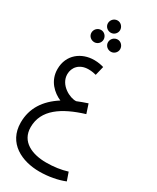

<svg xmlns="http://www.w3.org/2000/svg" viewBox="-279 -939 1047 1284"><g transform="rotate(30 244.5 -297.5)"><path d="M221 -772C246 -772 267 -793 267 -818C267 -844 246 -866 221 -866C194 -866 173 -844 173 -818C173 -793 194 -772 221 -772ZM157 -662C182 -662 203 -683 203 -708C203 -734 182 -756 157 -756C130 -756 109 -734 109 -708C109 -683 130 -662 157 -662ZM285 -662C310 -662 331 -683 331 -708C331 -734 310 -756 285 -756C258 -756 237 -734 237 -708C237 -683 258 -662 285 -662ZM271 271C341 271 410 258 464 236L442 173C394 188 340 196 280 196C174 196 73 155 73 42C73 -93 189 -169 352 -219L329 -289C301 -280 275 -270 250 -260C204 -256 108 -303 108 -387C108 -439 145 -486 216 -486C242 -486 264 -481 275 -478L292 -548C275 -553 250 -559 218 -559C121 -559 34 -496 34 -384C34 -292 98 -236 156 -211C56 -147 0 -62 0 48C0 208 137 271 271 271Z"/></g></svg>

Font: Noto Sans Arabic UI XCn
Style: Regular
Weight: 400
Width: 2
Designer: Monotype Design Team, Nadine Chahine and Nizar Qandah
Foundry: Monotype Imaging Inc.
Version: Version 2.010